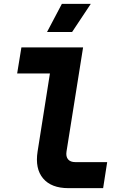

<svg xmlns="http://www.w3.org/2000/svg" viewBox="-20 -976 640 996"><path d="M411 -730 325 -190Q321 -164 333 -149.5Q345 -135 371 -135H536L515 0H335Q246 0 203.5 -50.5Q161 -101 175 -190L239 -595H69L91 -730ZM451 -956H301L224 -810H354Z"/></svg>

Font: JetBrains Mono ExtraBold
Style: Italic
Weight: 800
Designer: Philipp Nurullin, Konstantin Bulenkov
Foundry: JetBrains
Version: Version 1.000; ttfautohint (v1.8.3)